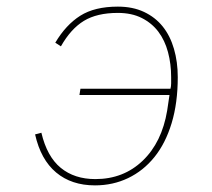

<svg xmlns="http://www.w3.org/2000/svg" viewBox="-20 -548 640 580"><path d="M223 -280H495Q497 -288 497 -296Q497 -304 497 -315Q497 -355 487.5 -390.5Q478 -426 458.5 -452Q439 -478 408.5 -493.5Q378 -509 336 -509Q273 -509 233.5 -485Q194 -461 164 -408L147 -419Q179 -473 222.5 -500.5Q266 -528 336 -528Q381 -528 415 -512Q449 -496 471.5 -468Q494 -440 505.5 -400.5Q517 -361 517 -315Q517 -237 498.5 -176Q480 -115 446.5 -73.5Q413 -32 367 -10Q321 12 267 12Q196 12 149.5 -27Q103 -66 86 -142L105 -147Q122 -75 163.5 -41Q205 -7 268 -7Q353 -7 411 -62.5Q469 -118 485 -214L492 -261H220Z"/></svg>

Font: IBM Plex Mono Thin
Style: Italic
Weight: 100
Italic angle: -9°
Monospace: yes
Designer: Mike Abbink, Paul van der Laan, Pieter van Rosmalen
Foundry: Bold Monday
Version: Version 2.3